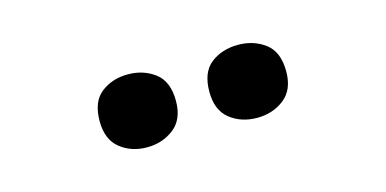

<svg xmlns="http://www.w3.org/2000/svg" viewBox="-31 -853 669 333"><g transform="rotate(-15 303.5 -686.5)"><path d="M136 -686Q136 -721 156 -736.5Q176 -752 204 -752Q232 -752 252.5 -736.5Q273 -721 273 -686Q273 -653 252.5 -637Q232 -621 204 -621Q176 -621 156 -637Q136 -653 136 -686ZM333 -686Q333 -721 353 -736.5Q373 -752 402 -752Q430 -752 450.5 -736.5Q471 -721 471 -686Q471 -653 450.5 -637Q430 -621 402 -621Q373 -621 353 -637Q333 -653 333 -686Z"/></g></svg>

Font: Noto Sans Hanifi Rohingya
Style: Bold
Weight: 700
Designer: Monotype Design Team and DaltonMaag
Foundry: Google LLC
Version: Version 2.102; ttfautohint (v1.8.4.7-5d5b)